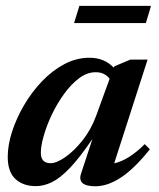

<svg xmlns="http://www.w3.org/2000/svg" viewBox="-20 -638 554 670"><path d="M263 -32.5 302.5 -153Q258 -87.5 223.8 -51.8Q189.5 -16 161 -2.2Q132.5 11.5 105 11.5Q61 11.5 34 -13.2Q7 -38 7 -90.5Q7 -131.5 22 -178.2Q37 -225 63.8 -270.8Q90.5 -316.5 126.2 -354Q162 -391.5 204.2 -414Q246.5 -436.5 292 -436.5Q344 -436.5 377 -402L379 -406.5L435 -430H495L378.5 -68Q429 -79 485 -135L503 -117Q448.5 -49 402 -18.5Q355.5 12 313 12Q248 12 263 -32.5ZM122.5 -105Q122.5 -68.5 156.5 -68.5Q177 -68.5 207.5 -89.5Q238 -110.5 267.8 -147.8Q297.5 -185 315.5 -234L362.5 -363Q356 -372.5 343.8 -379.2Q331.5 -386 314 -386Q284 -386 256 -365Q228 -344 203.8 -310.5Q179.5 -277 161.2 -238.8Q143 -200.5 132.8 -164.8Q122.5 -129 122.5 -105ZM238.5 -557.5 257 -617.5H507L489 -557.5Z"/></svg>

Font: Newsreader Text SemiBold
Style: Italic
Weight: 600
Italic angle: -17°
Designer: Hugues Gentile
Foundry: Production Type
Version: Version 1.001